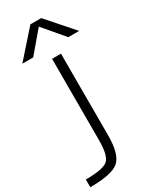

<svg xmlns="http://www.w3.org/2000/svg" viewBox="-262 -814 879 1092"><g transform="rotate(-30 177.0 -267.5)"><path d="M372.1 -583H300.8L185.5 -718.8L70.3 -583H-1L150.4 -753.9H221.7ZM159.2 -522.5H217.8V12.7Q217.8 136.7 172.4 177.7Q127 218.8 -17.6 218.8V168Q97.7 168 128.4 139.6Q159.2 111.3 159.2 12.7Z"/></g></svg>

Font: Gen Shin Gothic Light
Style: Regular
Weight: 200
Designer: [Source Han Sans]
Ryoko NISHIZUKA  (kana & ideographs); Paul D. Hunt (Latin, Greek & Cyrillic); Wenlong ZHANG  (bopomofo
Version: Version 1.002.20150607